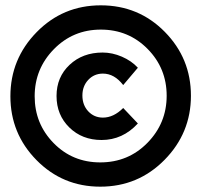

<svg xmlns="http://www.w3.org/2000/svg" viewBox="-20 -709 755 720"><path d="M356 -9Q215 -9 117 -108.5Q19 -208 19 -348Q19 -488 117.5 -588.5Q216 -689 358 -689Q500 -689 598 -589.5Q696 -490 696 -350Q696 -210 597 -109.5Q498 -9 356 -9ZM356 -100Q461 -100 533 -173.5Q605 -247 605 -350Q605 -453 533.5 -525.5Q462 -598 358 -598Q254 -598 182 -524.5Q110 -451 110 -348Q110 -245 181 -172.5Q252 -100 356 -100ZM365 -512Q401 -512 437 -496.5Q473 -481 497 -455L442 -390Q409 -433 366 -433Q333 -433 311 -409.5Q289 -386 289 -351Q289 -315 311 -291.5Q333 -268 366 -268Q406 -268 442 -304L497 -246Q440 -184 361 -184Q288 -184 240 -231Q192 -278 192 -349Q192 -420 241 -466Q290 -512 365 -512Z"/></svg>

Font: Trueno
Style: ExBd
Weight: 800
Designer: Julieta Ulanovsky
Foundry: Julieta Ulanovsky
Version: Version 3.001b